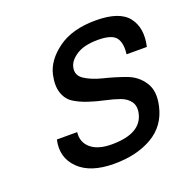

<svg xmlns="http://www.w3.org/2000/svg" viewBox="-104 -640 742 755"><g transform="rotate(-20 266.5 -262.5)"><path d="M373 -540Q473 -540 508.5 -493.5Q544 -447 527 -373H442Q448 -419 430.5 -442Q413 -465 355 -465Q298 -465 266 -444.5Q234 -424 228 -398Q220 -365 249 -346Q278 -327 323 -316Q368 -305 412.5 -289Q457 -273 481.5 -235Q506 -197 492 -137Q475 -61 410 -23Q345 15 250 15Q151 15 102.5 -33Q54 -81 70 -152H155Q150 -111 179.5 -85.5Q209 -60 267 -60Q389 -60 407 -137Q414 -167 400.5 -186.5Q387 -206 360.5 -215.5Q334 -225 301 -232Q268 -239 236 -249.5Q204 -260 179 -275.5Q154 -291 143.5 -322Q133 -353 143 -398Q156 -454 215.5 -497Q275 -540 373 -540Z"/></g></svg>

Font: Miedinger
Style: Italic
Weight: 400
Italic angle: -13°
Version: Version 001.000